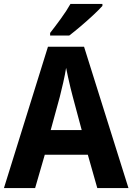

<svg xmlns="http://www.w3.org/2000/svg" viewBox="-20 -953 671 973"><path d="M473 0 425 -169H207L158 0H0L223 -716H406L631 0ZM349 -462Q344 -480 337.5 -507Q331 -534 325 -561.5Q319 -589 315 -609Q310 -577 300.5 -535Q291 -493 283 -462L237 -294H394ZM499 -923Q482 -904 452 -876Q422 -848 389 -820Q356 -792 331 -773H234V-786Q259 -818 288.5 -858.5Q318 -899 337 -933H499Z"/></svg>

Font: Noto Sans Lao UI SemCond
Style: Bold
Weight: 700
Width: 4
Designer: Monotype Design Team
Foundry: Monotype Imaging Inc.
Version: Version 2.000; ttfautohint (v1.8.4.7-5d5b)